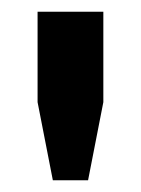

<svg xmlns="http://www.w3.org/2000/svg" viewBox="-20 -707 240 327"><path d="M70 -400 44 -533V-687H156V-533L130 -400Z"/></svg>

Font: Archivo Expanded Medium
Style: Regular
Weight: 500
Width: 7
Designer: Hector Gatti
Foundry: Omnibus-Type
Version: Version 2.001